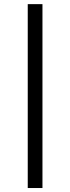

<svg xmlns="http://www.w3.org/2000/svg" viewBox="-20 -827 346 946"><path d="M189.2 99.4H116.7V-806.6H189.2Z"/></svg>

Font: Pretendard Variable
Style: Regular
Weight: 400
Designer: Base glyphs from Inter by Rasmus Andersson; Hangul glyphs from Noto Sans CJK(Source Han Sans) by Jang Soo-young and Kang
Foundry: Kil Hyung-jin
Version: Version 1.100;FEAKit 1.0